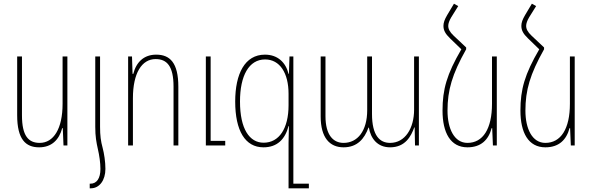

<svg xmlns="http://www.w3.org/2000/svg" viewBox="-20 -788 3209 1040"><path d="M345 -482H319V-226C319 -90 270 -14 195 -14C134 -14 99 -52 99 -163V-482H73V-164C73 -33 119 10 192 10C259 10 300 -30 317 -94H320L324 0H345Z M496 -101C496 -48 502 -17 510 19C518 53 524 94 524 127C524 178 504 207 470 207H466V232H472C519 232 551 188 551 127C551 88 544 43 536 13C526 -23 522 -54 522 -101V-482H496Z M674 0H700V-256C700 -392 748 -468 823 -468C884 -468 920 -430 920 -319V0H946V-318C946 -449 900 -492 826 -492C760 -492 718 -452 702 -388H698L695 -482H674ZM1095 0H1200V-25H1121V-482H1095Z M1543 232H1653V207H1569V-482H1548L1545 -388H1543C1528 -449 1485 -492 1415 -492C1306 -492 1254 -388 1254 -238C1254 -80 1308 10 1407 10C1481 10 1524 -33 1543 -105H1545C1544 -75 1543 -35 1543 -15ZM1408 -15C1331 -15 1280 -90 1280 -238C1280 -378 1328 -466 1416 -466C1496 -466 1543 -392 1543 -280V-218C1543 -92 1492 -15 1408 -15Z M1841 10C1915 10 1954 -36 1976 -97H1978C1988 -37 2025 10 2093 10C2176 10 2207 -51 2224 -98H2226L2228 0H2249V-482H2223V-194C2223 -94 2175 -14 2093 -14C2038 -14 1995 -52 1995 -171V-482H1969V-191C1969 -79 1917 -14 1841 -14C1786 -14 1743 -55 1743 -159V-482H1717V-157C1717 -42 1766 10 1841 10Z M2505 -531 2437 -595C2416 -615 2408 -631 2408 -648C2408 -661 2414 -677 2424 -694L2462 -755L2439 -768L2402 -706C2388 -682 2382 -665 2382 -648C2382 -624 2392 -605 2418 -580L2479 -521C2400 -386 2377 -303 2377 -189C2377 -69 2420 10 2512 10C2585 10 2626 -30 2643 -94H2646L2650 0H2671V-482H2645V-226C2645 -90 2596 -14 2512 -14C2441 -14 2404 -90 2404 -189C2404 -299 2429 -386 2505 -521Z M2927 -531 2859 -595C2838 -615 2830 -631 2830 -648C2830 -661 2836 -677 2846 -694L2884 -755L2861 -768L2824 -706C2810 -682 2804 -665 2804 -648C2804 -624 2814 -605 2840 -580L2901 -521C2822 -386 2799 -303 2799 -189C2799 -69 2842 10 2934 10C3007 10 3048 -30 3065 -94H3068L3072 0H3093V-482H3067V-226C3067 -90 3018 -14 2934 -14C2863 -14 2826 -90 2826 -189C2826 -299 2851 -386 2927 -521Z"/></svg>

Font: Noto Sans Armenian Condensed Thin
Style: Regular
Weight: 100
Width: 3
Designer: Monotype Design Team
Foundry: Monotype Imaging Inc.
Version: Version 2.008